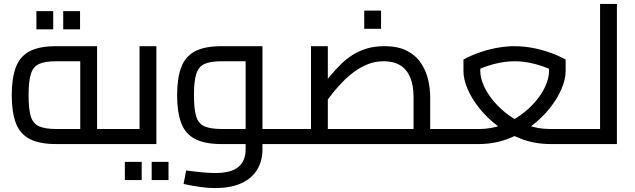

<svg xmlns="http://www.w3.org/2000/svg" viewBox="-20 -736 3247 981"><path d="M266 0Q180 0 130.5 -26.5Q81 -53 60.5 -108.5Q40 -164 40 -250Q40 -335 60.5 -391Q81 -447 130.5 -473.5Q180 -500 266 -500H476V-43H390V-456L429 -423H266Q211 -423 180.5 -409.5Q150 -396 138 -359Q126 -322 126 -250Q126 -178 137.5 -141Q149 -104 180 -90.5Q211 -77 266 -77H584V0ZM584 0V-77Q597 -77 600.5 -67Q604 -57 604 -39Q604 -22 600.5 -11Q597 0 584 0ZM166 -586V-679H252V-586ZM303 -586V-679H389V-586Z M578 0V-77H735L693 -43V-500H779V0ZM578 0Q565 0 561.5 -11Q558 -22 558 -39Q558 -57 561.5 -67Q565 -77 578 -77ZM618 184V91H704V184ZM755 184V91H841V184Z M1321 0V-77H1429V0ZM1080 225Q1044 225 1004.5 219.5Q965 214 918 204L931 135Q984 142 1019.5 145Q1055 148 1080 148Q1161 148 1198 117Q1235 86 1235 27V-449L1274 -423H1111Q1056 -423 1025.5 -409.5Q995 -396 983 -359Q971 -322 971 -250Q971 -178 982.5 -141Q994 -104 1025 -90.5Q1056 -77 1111 -77H1235V0H1111Q1025 0 975.5 -26.5Q926 -53 905.5 -108.5Q885 -164 885 -250Q885 -335 905.5 -391Q926 -447 975.5 -473.5Q1025 -500 1111 -500H1321V26Q1321 89 1292 134Q1263 179 1209 202Q1155 225 1080 225ZM1429 0V-77Q1442 -77 1445.5 -67Q1449 -57 1449 -39Q1449 -22 1445.5 -11Q1442 0 1429 0Z M2178 0V-77H2286V0ZM1429 0V-77H2170L2093 -8V-239Q2093 -301 2075.5 -341.5Q2058 -382 2024.5 -402.5Q1991 -423 1941 -423Q1897 -423 1859.5 -408Q1822 -393 1789.5 -369Q1757 -345 1729.5 -316.5Q1702 -288 1679 -259Q1656 -230 1638 -206L1612 -281Q1639 -314 1665.5 -346Q1692 -378 1720 -406Q1748 -434 1781 -455Q1814 -476 1854 -488Q1894 -500 1944 -500Q2014 -500 2059.5 -476.5Q2105 -453 2131 -413.5Q2157 -374 2167.5 -328.5Q2178 -283 2178 -239V0ZM1569 -77V-500H1655V-77ZM1429 0Q1416 0 1412.5 -11Q1409 -22 1409 -39Q1409 -57 1412.5 -67Q1416 -77 1429 -77ZM2286 0V-77Q2299 -77 2302.5 -67Q2306 -57 2306 -39Q2306 -22 2302.5 -11Q2299 0 2286 0ZM1841 -589V-682H1927V-589Z M2286 0V-77H2431Q2488 -77 2541 -96Q2594 -115 2638.5 -147Q2683 -179 2716 -217.5Q2749 -256 2767 -296.5Q2785 -337 2785 -372V-433L2830 -364Q2773 -393 2717.5 -408Q2662 -423 2609 -423Q2557 -423 2501 -408Q2445 -393 2389 -364L2434 -433V-372Q2434 -337 2452.5 -296.5Q2471 -256 2503.5 -217.5Q2536 -179 2580 -147Q2624 -115 2677 -96Q2730 -77 2788 -77H2926V0H2793Q2715 0 2647 -25Q2579 -50 2524 -91.5Q2469 -133 2429.5 -182.5Q2390 -232 2369 -281.5Q2348 -331 2348 -372V-432Q2391 -455 2436 -470Q2481 -485 2525 -492.5Q2569 -500 2609 -500Q2650 -500 2694 -492.5Q2738 -485 2782.5 -470Q2827 -455 2870 -432V-372Q2870 -331 2849 -281.5Q2828 -232 2788.5 -182.5Q2749 -133 2694 -91.5Q2639 -50 2571 -25Q2503 0 2425 0ZM2286 0Q2273 0 2269.5 -11Q2266 -22 2266 -39Q2266 -57 2269.5 -67Q2273 -77 2286 -77ZM2926 0V-77Q2939 -77 2942.5 -67Q2946 -57 2946 -39Q2946 -22 2942.5 -11Q2939 0 2926 0Z M3046 0V-716H3132V0ZM2926 0V-77H3046V0ZM2926 0Q2913 0 2909.5 -11Q2906 -22 2906 -39Q2906 -57 2909.5 -67Q2913 -77 2926 -77Z"/></svg>

Font: Cairo Medium
Style: Regular
Weight: 500
Designer: Mohamed Gaber, Accademia di Belle Arti di Urbino
Foundry: Kief Type Foundry, Accademia di Belle Arti di Urbino
Version: Version 3.117